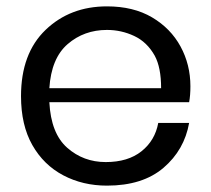

<svg xmlns="http://www.w3.org/2000/svg" viewBox="-20 -576 664 603"><path d="M316 7Q240 7 178.5 -25.5Q117 -58 81.5 -120.5Q46 -183 46 -274Q46 -408 123 -482Q200 -556 316 -556Q399 -556 457.5 -521.5Q516 -487 547 -430Q578 -373 578 -305Q578 -276 574 -255H135Q140 -157 191 -112Q242 -67 312 -67Q382 -67 424.5 -101Q467 -135 477 -190H574Q559 -105 493.5 -49Q428 7 316 7ZM486 -299Q486 -364 466 -401Q442 -444 401.5 -463Q361 -482 316 -482Q244 -482 192.5 -437.5Q141 -393 135 -299Z"/></svg>

Font: Ulagadi Sans
Style: Regular
Weight: 400
Designer: Ninad Kale (Devanagari), Jonny Pinhorn (Latin)
Foundry: Indian Type Foundry
Version: Version 3.01;March 29, 2020;FontCreator 12.0.0.2522 64-bit; 